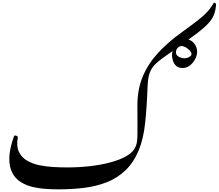

<svg xmlns="http://www.w3.org/2000/svg" viewBox="-20 -1429 1656 1454"><path d="M999 -303.2Q1009.8 -321.8 1014.6 -341.1Q1019.5 -360.4 1020.5 -393.1Q1021.5 -425.8 1021 -482.4Q1020.5 -539.1 1020.5 -631.8Q1020.5 -753.4 1061.5 -850.6Q1102.5 -947.8 1177.7 -1029.1Q1252.9 -1110.4 1355 -1183.6Q1424.3 -1233.4 1465.6 -1265.4Q1506.8 -1297.4 1530.3 -1319.6Q1553.7 -1341.8 1568.4 -1361.3Q1583 -1380.9 1598.6 -1406.2Q1602.1 -1411.6 1609.4 -1406.2Q1616.7 -1400.9 1616.2 -1394Q1613.3 -1349.6 1599.4 -1315.7Q1585.4 -1281.7 1555.4 -1249.8Q1525.4 -1217.8 1475.6 -1179.7Q1425.8 -1141.6 1351.6 -1087.9Q1294.9 -1046.9 1252.9 -1018.3Q1210.9 -989.7 1181.9 -966.3Q1152.8 -942.9 1135 -918Q1117.2 -893.1 1108.4 -859.9Q1099.6 -826.7 1097.7 -777.8Q1091.8 -616.2 1079.1 -497.1Q1066.4 -377.9 1031.2 -292.5Q992.2 -198.2 930.4 -139.4Q868.7 -80.6 789.3 -49.3Q710 -18.1 617.7 -6.6Q525.4 4.9 425.3 4.9Q382.3 4.9 331.3 2Q280.3 -1 230.2 -12.5Q180.2 -23.9 139.2 -49.1Q98.1 -74.2 74 -118.4Q49.8 -162.6 50.5 -231Q51.3 -299.3 85.9 -397.5Q87.9 -403.3 95.5 -402.8Q103 -402.3 109.4 -398.2Q115.7 -394 114.7 -388.2Q103 -322.3 122.8 -280Q142.6 -237.8 183.6 -213.4Q224.6 -189 277.6 -178Q330.6 -167 385.7 -164.1Q440.9 -161.1 487.8 -161.1Q575.7 -161.1 658.7 -170.4Q741.7 -179.7 811.3 -198Q880.9 -216.3 929.9 -242.7Q979 -269 999 -303.2ZM1381.3 -1132.8Q1421.9 -1132.8 1447.3 -1104Q1472.7 -1075.2 1472.7 -1036.1Q1472.7 -1010.3 1458 -981.7Q1443.4 -953.1 1418.5 -933.6Q1393.6 -914.1 1362.8 -914.1Q1332.5 -914.1 1314.9 -929.7Q1297.4 -945.3 1290 -968Q1282.7 -990.7 1282.7 -1011.7Q1282.7 -1041.5 1297.4 -1069.1Q1312 -1096.7 1334.7 -1114.7Q1357.4 -1132.8 1381.3 -1132.8ZM1354 -1080.1Q1338.4 -1080.1 1325.4 -1066.2Q1312.5 -1052.2 1312.5 -1033.2Q1312.5 -1010.7 1333.5 -999.3Q1354.5 -987.8 1375.5 -987.8Q1397 -987.8 1413.6 -998Q1430.2 -1008.3 1430.2 -1019.5Q1430.2 -1031.2 1417.7 -1045.4Q1405.3 -1059.6 1387.7 -1069.8Q1370.1 -1080.1 1354 -1080.1Z"/></svg>

Font: Awami Nastaliq
Style: Regular
Weight: 400
Designer: Peter Martin, SIL International
Foundry: SIL International
Version: Version 3.100